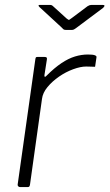

<svg xmlns="http://www.w3.org/2000/svg" viewBox="-20 -762 446 782"><path d="M62 0Q57 0 54 -3.5Q51 -7 52 -11L124 -521Q125 -527 126.5 -528.5Q128 -530 132 -530H162Q167 -530 169.5 -528Q172 -526 171 -520L161 -456Q160 -450 163 -449.5Q166 -449 170 -454Q202 -486 230.5 -505Q259 -524 285.5 -532Q312 -540 338 -540Q358 -540 366 -537Q374 -534 373 -529L368 -495Q368 -492 367.5 -491Q367 -490 365 -490Q359 -490 351 -490.5Q343 -491 331 -491Q308 -491 278 -480Q248 -469 220.5 -450Q193 -431 173.5 -407.5Q154 -384 151 -359L102 -9Q101 -4 99 -2Q97 0 92 0H62ZM337 -737Q342 -740 345.5 -741Q349 -742 353 -742H398Q405 -742 405.5 -739Q406 -736 400 -730L289 -647Q286 -645 282 -642.5Q278 -640 272 -640H249Q241 -640 237.5 -643.5Q234 -647 230 -651L141 -733Q137 -737 137 -739.5Q137 -742 142 -742H183Q188 -742 191 -740.5Q194 -739 198 -735L252 -686Q260 -680 261.5 -681Q263 -682 273 -689Z"/></svg>

Font: Libre Franklin Thin ExtraLight
Style: Italic
Weight: 250
Italic angle: -8°
Version: Version 3.000